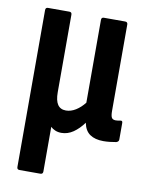

<svg xmlns="http://www.w3.org/2000/svg" viewBox="-79 -548 598 790"><g transform="rotate(10 220.5 -153.5)"><path d="M57.3 185Q46.9 185 46.9 174.1V-481.4Q46.9 -492.3 57.3 -492.3H146.5Q156.9 -492.3 156.9 -481.4V-157.5Q156.9 -122.7 168.3 -106Q179.6 -89.3 202.9 -89.3Q223.1 -89.3 243.4 -101.7Q263.6 -114.2 280.3 -135.6V-481.4Q280.3 -492.3 290.7 -492.3H379.4Q390.3 -492.3 390.3 -481.4V-121.2Q390.3 -100 394.9 -92.5Q399.4 -84.9 412 -84.9Q417.6 -84.9 422.4 -85.7Q427.2 -86.4 432.2 -87.4Q440.2 -88.9 440.2 -78.9V-9.8Q440.2 -0.9 429.8 2.6Q417.4 5 403.1 6.5Q388.7 8 376.4 8Q341.4 8 320.2 -6.6Q299 -21.1 292.6 -53.2V-54.2Q272.9 -27.1 249.7 -11.2Q226.5 4.6 200.3 4.6Q185.6 4.6 174 -0.5Q162.4 -5.6 155.4 -12.7V174.1Q155.4 185 144.5 185Z"/></g></svg>

Font: Sofia Sans Condensed
Style: Regular
Weight: 400
Designer: Botio Nikoltchev, Ani Petrova
Foundry: lettersoup
Version: Version 4.100